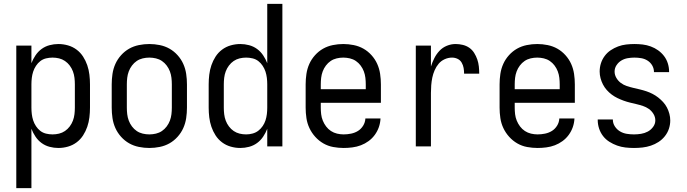

<svg xmlns="http://www.w3.org/2000/svg" viewBox="-20 -755 3540 990"><path d="M64 215V-520H142V-429Q150 -450 163 -469.5Q176 -489 194.5 -502.5Q213 -516 235.5 -522Q258 -528 281 -528Q306 -528 330.5 -521Q355 -514 375 -499Q395 -484 408.5 -463Q422 -442 430 -418.5Q438 -395 441 -370Q444 -345 444 -320V-200Q444 -175 441 -150Q438 -125 430 -101.5Q422 -78 408.5 -57Q395 -36 375 -21Q355 -6 330.5 1Q306 8 281 8Q258 8 235.5 2Q213 -4 194.5 -17.5Q176 -31 163 -50.5Q150 -70 142 -91V215ZM251 -62Q268 -62 284.5 -66Q301 -70 315 -79.5Q329 -89 339.5 -103Q350 -117 356 -133Q362 -149 364 -166Q366 -183 366 -200V-320Q366 -337 364 -354Q362 -371 356 -387Q350 -403 339.5 -417Q329 -431 315 -440.5Q301 -450 284.5 -454Q268 -458 251 -458Q234 -458 217.5 -454Q201 -450 188 -440Q175 -430 165.5 -415.5Q156 -401 151 -385.5Q146 -370 144 -353.5Q142 -337 142 -320V-200Q142 -183 144 -166.5Q146 -150 151 -134.5Q156 -119 165.5 -104.5Q175 -90 188 -80Q201 -70 217.5 -66Q234 -62 251 -62Z M750 8Q723 8 696 2.5Q669 -3 646 -16Q623 -29 604.5 -49.5Q586 -70 575 -94.5Q564 -119 560 -146Q556 -173 556 -200V-320Q556 -347 560 -374Q564 -401 575 -425.5Q586 -450 604.5 -470.5Q623 -491 646 -504Q669 -517 696 -522.5Q723 -528 750 -528Q777 -528 804 -522.5Q831 -517 854 -504Q877 -491 895.5 -470.5Q914 -450 925 -425.5Q936 -401 940 -374Q944 -347 944 -320V-200Q944 -173 940 -146Q936 -119 925 -94.5Q914 -70 895.5 -49.5Q877 -29 854 -16Q831 -3 804 2.5Q777 8 750 8ZM750 -62Q767 -62 784 -66Q801 -70 815 -79.5Q829 -89 839.5 -103Q850 -117 856 -133Q862 -149 864 -166Q866 -183 866 -200V-320Q866 -337 864 -354Q862 -371 856 -387Q850 -403 839.5 -417Q829 -431 815 -440.5Q801 -450 784 -454Q767 -458 750 -458Q733 -458 716 -454Q699 -450 685 -440.5Q671 -431 660.5 -417Q650 -403 644 -387Q638 -371 636 -354Q634 -337 634 -320V-200Q634 -183 636 -166Q638 -149 644 -133Q650 -117 660.5 -103Q671 -89 685 -79.5Q699 -70 716 -66Q733 -62 750 -62Z M1219 8Q1194 8 1169.5 1Q1145 -6 1125 -21Q1105 -36 1091.5 -57Q1078 -78 1070 -101.5Q1062 -125 1059 -150Q1056 -175 1056 -200V-320Q1056 -345 1059 -370Q1062 -395 1070 -418.5Q1078 -442 1091.5 -463Q1105 -484 1125 -499Q1145 -514 1169.5 -521Q1194 -528 1219 -528Q1242 -528 1264.5 -522Q1287 -516 1305.5 -502.5Q1324 -489 1337 -469.5Q1350 -450 1358 -429V-735H1436V0H1358V-91Q1350 -70 1337 -50.5Q1324 -31 1305.5 -17.5Q1287 -4 1264.5 2Q1242 8 1219 8ZM1249 -62Q1266 -62 1282.5 -66.5Q1299 -71 1312 -81Q1325 -91 1334.5 -105Q1344 -119 1349 -134.5Q1354 -150 1356 -166.5Q1358 -183 1358 -200V-320Q1358 -337 1356 -353.5Q1354 -370 1349 -385.5Q1344 -401 1334.5 -415.5Q1325 -430 1312 -440Q1299 -450 1282.5 -454Q1266 -458 1249 -458Q1232 -458 1215.5 -454Q1199 -450 1185 -440.5Q1171 -431 1160.5 -417Q1150 -403 1144 -387Q1138 -371 1136 -354Q1134 -337 1134 -320V-200Q1134 -183 1136 -166Q1138 -149 1144 -133Q1150 -117 1160.5 -103Q1171 -89 1185 -79.5Q1199 -70 1215.5 -66Q1232 -62 1249 -62Z M1752 8Q1725 8 1698 3Q1671 -2 1647.5 -15.5Q1624 -29 1605.5 -49.5Q1587 -70 1575.5 -94.5Q1564 -119 1560 -146Q1556 -173 1556 -200V-320Q1556 -347 1560 -374Q1564 -401 1575 -425.5Q1586 -450 1604.5 -470.5Q1623 -491 1646 -504Q1669 -517 1696 -522.5Q1723 -528 1750 -528Q1777 -528 1804 -522.5Q1831 -517 1854 -504Q1877 -491 1895.5 -470.5Q1914 -450 1925 -425.5Q1936 -401 1940 -374Q1944 -347 1944 -320V-225H1634V-200Q1634 -183 1636 -166Q1638 -149 1644.5 -133Q1651 -117 1661.5 -103Q1672 -89 1686.5 -79.5Q1701 -70 1718 -66Q1735 -62 1752 -62Q1771 -62 1790.5 -66Q1810 -70 1826 -80Q1842 -90 1852.5 -107Q1863 -124 1864 -144H1942Q1941 -121 1933.5 -99.5Q1926 -78 1912.5 -59.5Q1899 -41 1880.5 -27.5Q1862 -14 1841 -6Q1820 2 1797 5Q1774 8 1752 8ZM1866 -295V-320Q1866 -337 1864 -354Q1862 -371 1856 -387Q1850 -403 1839.5 -417Q1829 -431 1815 -440.5Q1801 -450 1784 -454Q1767 -458 1750 -458Q1733 -458 1716 -454Q1699 -450 1685 -440.5Q1671 -431 1660.5 -417Q1650 -403 1644 -387Q1638 -371 1636 -354Q1634 -337 1634 -320V-295Z M2124 0V-520H2202V-412Q2209 -434 2219.5 -455Q2230 -476 2246 -493Q2262 -510 2284 -519Q2306 -528 2329 -528Q2348 -528 2366.5 -523.5Q2385 -519 2400 -508.5Q2415 -498 2425 -482Q2435 -466 2441 -448.5Q2447 -431 2449 -412.5Q2451 -394 2451 -375H2373Q2373 -390 2370.5 -404.5Q2368 -419 2360.5 -432Q2353 -445 2339.5 -451.5Q2326 -458 2311 -458Q2291 -458 2272.5 -449.5Q2254 -441 2241.5 -426Q2229 -411 2221 -392.5Q2213 -374 2209 -354.5Q2205 -335 2203.5 -315Q2202 -295 2202 -276V0Z M2752 8Q2725 8 2698 3Q2671 -2 2647.5 -15.5Q2624 -29 2605.5 -49.5Q2587 -70 2575.5 -94.5Q2564 -119 2560 -146Q2556 -173 2556 -200V-320Q2556 -347 2560 -374Q2564 -401 2575 -425.5Q2586 -450 2604.5 -470.5Q2623 -491 2646 -504Q2669 -517 2696 -522.5Q2723 -528 2750 -528Q2777 -528 2804 -522.5Q2831 -517 2854 -504Q2877 -491 2895.5 -470.5Q2914 -450 2925 -425.5Q2936 -401 2940 -374Q2944 -347 2944 -320V-225H2634V-200Q2634 -183 2636 -166Q2638 -149 2644.5 -133Q2651 -117 2661.5 -103Q2672 -89 2686.5 -79.5Q2701 -70 2718 -66Q2735 -62 2752 -62Q2771 -62 2790.5 -66Q2810 -70 2826 -80Q2842 -90 2852.5 -107Q2863 -124 2864 -144H2942Q2941 -121 2933.5 -99.5Q2926 -78 2912.5 -59.5Q2899 -41 2880.5 -27.5Q2862 -14 2841 -6Q2820 2 2797 5Q2774 8 2752 8ZM2866 -295V-320Q2866 -337 2864 -354Q2862 -371 2856 -387Q2850 -403 2839.5 -417Q2829 -431 2815 -440.5Q2801 -450 2784 -454Q2767 -458 2750 -458Q2733 -458 2716 -454Q2699 -450 2685 -440.5Q2671 -431 2660.5 -417Q2650 -403 2644 -387Q2638 -371 2636 -354Q2634 -337 2634 -320V-295Z M3249 8Q3227 8 3205 5.5Q3183 3 3162 -4.5Q3141 -12 3122 -24Q3103 -36 3089.5 -53.5Q3076 -71 3069 -92.5Q3062 -114 3062 -136V-139H3140V-138Q3140 -119 3150.5 -103Q3161 -87 3177 -77.5Q3193 -68 3211.5 -65Q3230 -62 3249 -62Q3267 -62 3285.5 -65Q3304 -68 3320 -76.5Q3336 -85 3347.5 -100.5Q3359 -116 3359 -134Q3359 -152 3349.5 -167.5Q3340 -183 3326 -193Q3312 -203 3295.5 -208.5Q3279 -214 3262 -218Q3245 -222 3228.5 -226Q3212 -230 3195.5 -236Q3179 -242 3163.5 -249.5Q3148 -257 3134 -267.5Q3120 -278 3108.5 -291Q3097 -304 3089 -319.5Q3081 -335 3076.5 -352Q3072 -369 3072 -386Q3072 -408 3078.5 -428.5Q3085 -449 3098 -466.5Q3111 -484 3129 -496Q3147 -508 3167 -515.5Q3187 -523 3208.5 -525.5Q3230 -528 3251 -528Q3273 -528 3294 -525.5Q3315 -523 3335.5 -515.5Q3356 -508 3373.5 -495.5Q3391 -483 3404 -466Q3417 -449 3423.5 -428Q3430 -407 3430 -386V-383H3352V-384Q3352 -402 3343 -417.5Q3334 -433 3319 -442.5Q3304 -452 3286.5 -455Q3269 -458 3251 -458Q3234 -458 3216.5 -455Q3199 -452 3184 -443Q3169 -434 3159 -419Q3149 -404 3149 -386Q3149 -369 3158 -353.5Q3167 -338 3181 -327.5Q3195 -317 3211.5 -311.5Q3228 -306 3245 -302Q3262 -298 3279 -294Q3296 -290 3312.5 -284.5Q3329 -279 3344.5 -271Q3360 -263 3373.5 -252.5Q3387 -242 3399 -229Q3411 -216 3419 -200.5Q3427 -185 3431.5 -168Q3436 -151 3436 -134Q3436 -112 3429 -91Q3422 -70 3408 -52.5Q3394 -35 3375.5 -23Q3357 -11 3336 -4Q3315 3 3293 5.5Q3271 8 3249 8Z"/></svg>

Font: Iosevka www.saffi
Style: Regular
Weight: 400
Monospace: yes
Designer: Belleve Invis
Foundry: Belleve Invis
Version: Version 22.0.2; ttfautohint (v1.8.3)